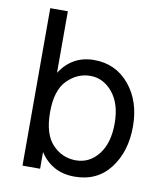

<svg xmlns="http://www.w3.org/2000/svg" viewBox="-81 -774 732 849"><g transform="rotate(10 285.0 -349.5)"><path d="M303.5 -443Q245 -443 200 -398Q155 -353 155 -254.5Q155 -156 198.5 -110Q242 -64 303.5 -64Q365 -64 405 -115Q445 -166 445 -254Q445 -342 403.5 -392.5Q362 -443 303.5 -443ZM155 0H76V-707H155V-431Q210 -515 307.5 -515Q405 -515 466 -441.5Q527 -368 527 -255Q527 -142 469.5 -67Q412 8 310.5 8Q209 8 155 -75Z"/></g></svg>

Font: Hind Mysuru
Style: Regular
Weight: 400
Designer: Manushi Parikh, Hitesh Malaviya
Foundry: Indian Type Foundry
Version: Version 0.703;PS 1.0;hotconv 1.0.86;makeotf.lib2.5.63406